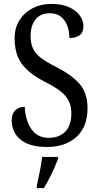

<svg xmlns="http://www.w3.org/2000/svg" viewBox="-20 -744 508 985"><path d="M223 10Q130 10 85 -28Q40 -66 40 -128Q40 -159 58 -177.5Q76 -196 107 -196Q110 -127 141 -82Q172 -37 230 -37Q285 -37 315.5 -69.5Q346 -102 346 -162Q346 -202 331 -229.5Q316 -257 285.5 -279.5Q255 -302 207 -326Q131 -365 93 -415Q55 -465 55 -547Q55 -601 80 -640.5Q105 -680 147.5 -702Q190 -724 244 -724Q297 -724 333.5 -707.5Q370 -691 389 -665Q408 -639 408 -611Q408 -579 389.5 -564Q371 -549 336 -549Q336 -582 325.5 -611Q315 -640 293 -658Q271 -676 236 -676Q188 -676 162.5 -644.5Q137 -613 137 -559Q137 -522 149 -495.5Q161 -469 190 -447Q219 -425 269 -400Q346 -361 387.5 -314.5Q429 -268 429 -188Q429 -93 372 -41.5Q315 10 223 10ZM169 208Q176 174 184 136Q192 98 196 61H278V71Q270 92 258 119Q246 146 232 173Q218 200 205 221H169Z"/></svg>

Font: Noto Serif Sinhala Condensed
Style: Regular
Weight: 400
Width: 3
Designer: Jelle Bosma - Monotype Design Team
Foundry: Monotype Imaging Inc.
Version: Version 2.007; ttfautohint (v1.8.4.7-5d5b)